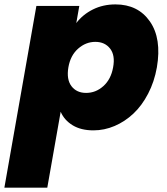

<svg xmlns="http://www.w3.org/2000/svg" viewBox="-61 -588 761 876"><path d="M287.1 -482.9Q316.9 -522 363 -544.9Q409.2 -567.9 465.8 -567.9Q568.8 -567.9 623 -490Q677.2 -412.1 654.8 -280.8Q643.1 -214.8 614.7 -160.4Q586.4 -106 547.6 -69.6Q508.8 -33.2 461.9 -13.2Q415 6.8 365.2 6.8Q308.6 6.8 270.5 -16.4Q232.4 -39.6 215.8 -78.1L154.8 268.1H-41L105 -561H300.8ZM455.1 -280.8Q465.3 -335.4 441.4 -366.2Q417.5 -397 374 -397Q330.6 -397 295.4 -366Q260.3 -335 251 -280.8Q241.7 -225.6 265.1 -194.8Q288.6 -164.1 332 -164.1Q376 -164.1 410.6 -195.1Q445.3 -226.1 455.1 -280.8Z"/></svg>

Font: Poppins ExtraBold
Style: Italic
Weight: 800
Italic angle: -10°
Designer: Ninad Kale (Devanagari), Jonny Pinhorn (Latin)
Foundry: Indian Type Foundry
Version: Version 3.200;PS 1.000;hotconv 16.6.54;makeotf.lib2.5.65590